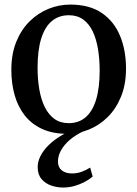

<svg xmlns="http://www.w3.org/2000/svg" viewBox="-20 -573 599 838"><path d="M29.5 -268Q29.5 -337.5 51 -390.5Q72.5 -443.5 109.2 -479.8Q146 -516 191.8 -534.5Q237.5 -553 286.5 -553Q371 -553 424.8 -516Q478.5 -479 504.2 -416Q530 -353 530 -274Q530 -204.5 508.2 -151.2Q486.5 -98 450 -62Q413.5 -26 367.8 -7.5Q322 11 273 11Q210 11 163.8 -10.2Q117.5 -31.5 87.8 -69.5Q58 -107.5 43.8 -158.2Q29.5 -209 29.5 -268ZM280.5 -35.5Q323.5 -35.5 353.5 -61Q383.5 -86.5 399.2 -137.5Q415 -188.5 415 -264.5Q415 -314.5 407.8 -358.5Q400.5 -402.5 384.8 -435.8Q369 -469 343.2 -487.8Q317.5 -506.5 280.5 -506.5Q237 -506.5 206.5 -481.2Q176 -456 160 -405.2Q144 -354.5 144 -277.5Q144 -227 151.5 -183.2Q159 -139.5 175.2 -106.2Q191.5 -73 217.2 -54.2Q243 -35.5 280.5 -35.5ZM255 245.5Q229.5 245.5 204 237Q178.5 228.5 161.5 208.8Q144.5 189 144.5 156.5Q144.5 133.5 155.2 111Q166 88.5 185 68Q204 47.5 230 29.8Q256 12 286.5 -1L312 -5L346 -1Q310.5 15.5 285.2 37Q260 58.5 246.5 82.8Q233 107 233 132Q233 157.5 250 170.8Q267 184 294 184Q316 184 335 177.2Q354 170.5 373.5 158.5L384.5 197.5Q369.5 210.5 349 221.2Q328.5 232 304.8 238.8Q281 245.5 255 245.5Z"/></svg>

Font: Merriweather 60pt
Style: Regular
Weight: 400
Version: Version 2.100